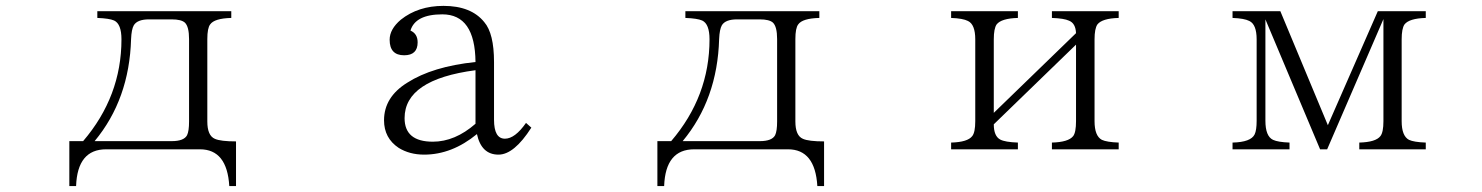

<svg xmlns="http://www.w3.org/2000/svg" viewBox="-20 -562 5040 653"><path d="M311 -523.9H766.6V-501Q709 -499.5 694.8 -479Q685.1 -466.3 685.1 -429.2V-148.9Q685.1 -100.6 710.9 -89.8Q730.5 -81.1 782.7 -81.1V70.8H759.8Q752.4 -54.2 660.2 -54.2H340.8Q243.2 -54.2 238.8 70.8H215.8V-82H262.7Q393.1 -234.4 393.1 -428.2Q393.1 -480.5 368.2 -492.2Q351.6 -499.5 311 -501ZM301.8 -82H564Q605.5 -82 616.2 -102.1Q623 -116.2 623 -148.9V-429.2Q623 -471.2 608.9 -484.9Q596.7 -496.1 564 -496.1H486.8Q447.3 -496.1 435.1 -476.1Q427.2 -462.4 425.8 -429.2Q419.9 -224.1 301.8 -82Z M1787.1 -127.9Q1728.5 -36.1 1675.3 -36.1Q1617.2 -36.1 1602.1 -106Q1517.1 -36.1 1422.4 -36.1Q1373 -36.1 1335.9 -59.1Q1286.1 -92.3 1286.1 -152.8Q1286.1 -231.9 1365.2 -280.8Q1451.2 -335.9 1597.2 -351.1Q1595.7 -513.2 1484.4 -513.2Q1392.6 -513.2 1376 -458Q1400.4 -447.3 1400.4 -418Q1400.4 -374 1354.5 -374Q1305.2 -374 1305.2 -426.8Q1305.2 -462.9 1343.3 -495.1Q1402.3 -542 1488.3 -542Q1582.5 -542 1627 -486.8Q1660.2 -448.2 1660.2 -351.1V-154.8Q1660.2 -90.3 1697.3 -90.3Q1731.4 -90.3 1769 -144ZM1597.2 -323.2Q1356 -291.5 1356 -160.2Q1356 -80.1 1452.1 -80.1Q1527.3 -80.1 1597.2 -141.1Z M2311 -523.9H2766.6V-501Q2709 -499.5 2694.8 -479Q2685.1 -466.3 2685.1 -429.2V-148.9Q2685.1 -100.6 2710.9 -89.8Q2730.5 -81.1 2782.7 -81.1V70.8H2759.8Q2752.4 -54.2 2660.2 -54.2H2340.8Q2243.2 -54.2 2238.8 70.8H2215.8V-82H2262.7Q2393.1 -234.4 2393.1 -428.2Q2393.1 -480.5 2368.2 -492.2Q2351.6 -499.5 2311 -501ZM2301.8 -82H2564Q2605.5 -82 2616.2 -102.1Q2623 -116.2 2623 -148.9V-429.2Q2623 -471.2 2608.9 -484.9Q2596.7 -496.1 2564 -496.1H2486.8Q2447.3 -496.1 2435.1 -476.1Q2427.2 -462.4 2425.8 -429.2Q2419.9 -224.1 2301.8 -82Z M3214.8 -523.9H3441.9V-501Q3385.7 -499.5 3369.6 -479Q3359.9 -464.8 3359.9 -428.2V-178.2L3639.6 -449.2Q3638.2 -482.9 3615.7 -491.7Q3599.1 -499.5 3557.6 -501V-523.9H3784.7V-501Q3728.5 -499.5 3712.4 -479Q3702.6 -464.8 3702.6 -428.2V-149.9Q3702.6 -99.6 3727.5 -86.4Q3744.1 -78.6 3784.7 -77.1V-54.2H3557.6V-77.1Q3613.8 -78.6 3629.9 -99.1Q3639.6 -111.8 3639.6 -149.9V-410.2L3359.9 -139.2Q3359.9 -99.1 3381.8 -87.4Q3398.4 -78.6 3441.9 -77.1V-54.2H3214.8V-77.1Q3271 -78.6 3286.6 -99.1Q3296.9 -111.8 3296.9 -149.9V-428.2Q3296.9 -479 3272 -490.7Q3254.9 -499.5 3214.8 -501Z M4171.9 -523.9H4334.5L4496.1 -136.2L4666 -523.9H4829.1V-501Q4772.9 -499.5 4756.8 -479Q4747.1 -464.8 4747.1 -428.2V-149.9Q4747.1 -99.6 4772 -86.4Q4788.6 -78.6 4829.1 -77.1V-54.2H4603V-77.1Q4659.2 -78.6 4674.8 -99.1Q4685.1 -111.8 4685.1 -149.9V-497.1L4493.7 -54.2H4469.7L4283.7 -496.1V-151.4Q4283.7 -98.6 4309.6 -86.4Q4326.2 -78.6 4365.7 -77.1V-54.2H4171.9V-77.1Q4234.4 -78.6 4247.1 -105Q4253.9 -119.1 4253.9 -151.4V-428.2Q4253.9 -479 4229 -490.7Q4211.9 -499.5 4171.9 -501Z"/></svg>

Font: I.Ming
Style: Regular
Weight: 400
Designer: Ichiten Fonts Project
Version: Version 5.10 Mar 24, 2018